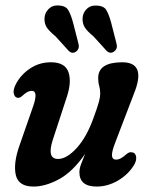

<svg xmlns="http://www.w3.org/2000/svg" viewBox="-20 -677 548 706"><path d="M464.5 -117Q478 -116 480.5 -101Q483 -86 471.5 -68Q450 -34 412.8 -12.5Q375.5 9 335.5 9Q272 9 272 -43.5Q272 -57 278 -73.2Q284 -89.5 293 -111Q247 -45 197 -18Q147 9 103.5 9Q47.5 9 38 -34Q28.5 -77 52 -143L101.5 -285Q122 -343 96.5 -343Q81.5 -343 62.5 -325Q52 -315.5 45 -317.5Q34.5 -318.5 30.8 -332.2Q27 -346 39 -369Q57.5 -403.5 91.5 -425.8Q125.5 -448 167 -448Q219.5 -448 231.8 -411.5Q244 -375 225.5 -320L174.5 -164Q151 -92.5 193.5 -92.5Q225.5 -92.5 262.5 -133.2Q299.5 -174 325 -246.5Q339 -285 343.8 -302.8Q348.5 -320.5 348.5 -333.5Q348.5 -348 344.8 -361Q341 -374 341 -390Q341 -448 429.5 -448Q519.5 -448 472.5 -332.5L404 -153.5Q390.5 -119 391.8 -104.5Q393 -90 407 -90Q414.5 -90 423.2 -94.2Q432 -98.5 446 -111Q456 -119 464.5 -117ZM249 -592.5 268.5 -516.5Q273.5 -498 260 -487.5Q246.5 -477.5 233 -489.5L184 -543.5Q161 -562.5 152.2 -575.8Q143.5 -589 143.5 -608Q144 -628 157 -642.2Q170 -656.5 189 -657Q220.5 -657.5 230.8 -640.2Q241 -623 249 -592.5ZM389 -592.5 408.5 -516.5Q413.5 -498 400 -488Q386.5 -477.5 372.5 -489.5L324 -543Q300.5 -562.5 292 -575.8Q283.5 -589 283.5 -608Q284 -628 296.8 -642Q309.5 -656 328.5 -656.5Q360.5 -657.5 370.8 -640.2Q381 -623 389 -592.5Z"/></svg>

Font: Fraunces 144pt S100 SemiBold
Style: Italic
Weight: 600
Italic angle: -16°
Version: Version 1.000; ttfautohint (v1.8.3)